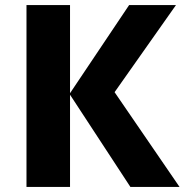

<svg xmlns="http://www.w3.org/2000/svg" viewBox="-20 -734 725 754"><path d="M685 0H492L255 -362V0H84V-714H255V-368L487 -714H671L430 -372Z"/></svg>

Font: Noto Sans ExtraBold
Style: Regular
Weight: 800
Designer: Monotype Design Team
Foundry: Monotype Imaging Inc.
Version: Version 2.007